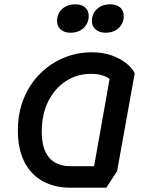

<svg xmlns="http://www.w3.org/2000/svg" viewBox="-20 -847 675 892"><path d="M308 25Q233 25 178 -5.5Q123 -36 93 -95.5Q63 -155 63 -241Q63 -324 91 -391Q119 -458 167 -505.5Q215 -553 276.5 -578.5Q338 -604 405 -604Q460 -604 500.5 -589Q541 -574 568 -552Q595 -530 606 -507L524 -52L474 25ZM416 -68 495 -513 500 -469Q490 -484 464 -494Q438 -504 403 -504Q338 -504 286 -470Q234 -436 204 -376Q174 -316 174 -236Q174 -156 207.5 -115.5Q241 -75 308 -75H427ZM470 -695Q442 -695 424.5 -710Q407 -725 407 -748Q407 -784 431 -805.5Q455 -827 492 -827Q521 -827 538 -812.5Q555 -798 555 -773Q555 -739 531.5 -717Q508 -695 470 -695ZM307 -695Q279 -695 262 -710Q245 -725 245 -748Q245 -784 269 -805.5Q293 -827 330 -827Q359 -827 375.5 -812.5Q392 -798 392 -773Q392 -739 368.5 -717Q345 -695 307 -695Z"/></svg>

Font: Lemonada
Style: Regular
Weight: 400
Designer: Mohamed Gaber (Arabic), Eduardo Tunni (Latin)
Foundry: Kief Type Foundry
Version: Version 4.005